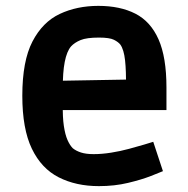

<svg xmlns="http://www.w3.org/2000/svg" viewBox="-20 -620 640 654"><path d="M317 14Q239 14 180 -16Q121 -46 88.5 -113.5Q56 -181 56 -294Q56 -412 90.5 -478.5Q125 -545 183.5 -572.5Q242 -600 315 -600Q389 -600 441 -573.5Q493 -547 520 -486Q547 -425 547 -322V-245H133L194 -265Q193 -221 197.5 -191Q202 -161 210 -143Q218 -125 228 -115Q239 -106 256 -100.5Q273 -95 299 -95Q327 -95 358.5 -100Q390 -105 419.5 -113Q449 -121 471 -127.5Q493 -134 502 -137L535 -37Q526 -33 494 -20.5Q462 -8 416 3Q370 14 317 14ZM194 -318 134 -344 471 -350 409 -324Q410 -378 406 -414.5Q402 -451 390 -468Q383 -477 368 -484.5Q353 -492 317 -492Q275 -492 254.5 -483.5Q234 -475 222 -462Q193 -428 194 -318Z"/></svg>

Font: Ruda ExtraBold
Style: Regular
Weight: 800
Designer: Mariela Monsalve and Angelina Sanchez
Foundry: Mariela Monsalve and Angelina Sanchez
Version: Version 2.000